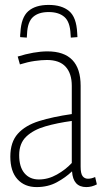

<svg xmlns="http://www.w3.org/2000/svg" viewBox="-20 -751 415 781"><path d="M22 -114Q22 -173 52.5 -207Q83 -241 139 -258.5Q195 -276 272 -287V-402Q272 -452 247 -479.5Q222 -507 171 -507Q149 -507 121 -503Q93 -499 61 -489L52 -521Q84 -531 115 -536.5Q146 -542 173 -542Q308 -542 308 -402V-73Q308 -45 316 -34.5Q324 -24 338 -24Q352 -24 367 -31L374 -1Q353 10 331 10Q277 10 273 -54Q247 -29 211 -9.5Q175 10 129 10Q80 10 51 -22Q22 -54 22 -114ZM58 -120Q58 -72 79.5 -46.5Q101 -21 138 -21Q176 -21 211.5 -41Q247 -61 272 -88V-259Q213 -251 164.5 -237Q116 -223 87 -195.5Q58 -168 58 -120ZM178 -731Q231 -731 261 -706Q291 -681 294 -617Q295 -609 295 -600L268 -598Q268 -602 267.5 -605.5Q267 -609 267 -612Q265 -662 242 -682Q219 -702 178 -702Q137 -702 114.5 -682Q92 -662 90 -613Q89 -605 89 -598L62 -600Q62 -604 62 -608.5Q62 -613 63 -618Q66 -680 95 -705.5Q124 -731 178 -731Z"/></svg>

Font: Georama SemiCondensed ExtraLight
Style: Regular
Weight: 200
Width: 4
Designer: Jean-Baptiste Levee
Foundry: Production Type
Version: Version 1.000